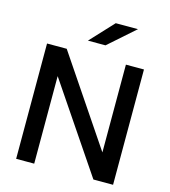

<svg xmlns="http://www.w3.org/2000/svg" viewBox="-133 -1045 1017 1150"><g transform="rotate(15 375.5 -469.5)"><path d="M187 0H75V-715H197L603 -113H564V-715H676V0H554L147 -602H187ZM579 -939 416 -795H307L441 -939Z"/></g></svg>

Font: Wix Madefor Display SemiBold
Style: Regular
Weight: 600
Designer: Dalton Maag Ltd
Foundry: Dalton Maag Ltd
Version: Version 3.100